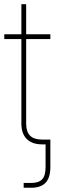

<svg xmlns="http://www.w3.org/2000/svg" viewBox="-20 -676 270 899"><path d="M102.5 -656.2V-97.7Q102.5 -59.1 120.8 -40.8Q139.2 -22.5 177.7 -22.5H215.8V0H177.7Q130.4 0 105.2 -25.1Q80.1 -50.3 80.1 -97.7V-656.2ZM215.8 -493.2H0V-515.6H215.8ZM126 180.7Q161.6 180.7 177.5 163.3Q193.4 146 193.4 106.4V0H215.8V106.4Q215.8 155.8 193.6 179.4Q171.4 203.1 126 203.1H90.8V180.7Z"/></svg>

Font: Intratopia Thin
Style: Regular
Weight: 100
Designer: Rasmus Andersson
Foundry: rsms
Version: Version 3.000;Glyphs 3.2.3 (3260)